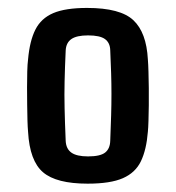

<svg xmlns="http://www.w3.org/2000/svg" viewBox="-20 -828 432 472"><path d="M195.5 -376.5Q118.5 -376.5 85.8 -404.5Q53 -432.5 49 -504Q48 -514.5 47.5 -532.2Q47 -550 46.8 -571Q46.5 -592 46.5 -613.2Q46.5 -634.5 47 -652.5Q47.5 -670.5 49 -682Q53 -727.5 67 -755.2Q81 -783 111 -795.8Q141 -808.5 194 -808.5Q276 -808.5 308 -778.2Q340 -748 343.5 -682Q344.5 -670 345 -651.5Q345.5 -633 345.8 -611.5Q346 -590 345.8 -569Q345.5 -548 345 -530.8Q344.5 -513.5 343.5 -504Q340 -460 326.5 -431.8Q313 -403.5 282.2 -390Q251.5 -376.5 195.5 -376.5ZM196.5 -443.5Q226.5 -443.5 238.5 -453Q250.5 -462.5 251 -482Q252.5 -516.5 253.2 -544.2Q254 -572 254 -597Q254 -622 253.2 -648Q252.5 -674 251 -704.5Q250.5 -723 238 -732Q225.5 -741 196.5 -741Q168.5 -741 155.5 -732Q142.5 -723 141.5 -704Q139.5 -661 138.8 -628.2Q138 -595.5 138.8 -561.8Q139.5 -528 141.5 -481.5Q142.5 -462 155.5 -452.8Q168.5 -443.5 196.5 -443.5Z"/></svg>

Font: Big Shoulders Text Thin
Style: Bold
Weight: 700
Version: Version 2.002